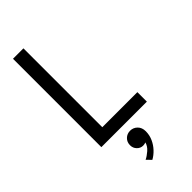

<svg xmlns="http://www.w3.org/2000/svg" viewBox="-279 -718 1014 1014"><g transform="rotate(-45 228.0 -211.0)"><path d="M57 -660H134.9V-70.9H396.9V0H57ZM225.6 45.9Q249 45.9 265.7 62.4Q282.4 78.8 282.4 106.6Q282.4 135.1 270.9 160.7Q259.4 186.3 240.6 206.1Q221.9 226 200.1 237.9L174.9 212.6Q192.6 204.2 213.2 186.4Q233.7 168.5 238.9 146.5Q230.6 150.6 219 150.6Q199.5 150.6 185.3 136Q171.1 121.4 171.1 100.4Q171.1 76.5 186.9 61.2Q202.6 45.9 225.6 45.9Z"/></g></svg>

Font: League Spartan Extralight
Style: Regular
Weight: 200
Foundry: The League of Moveable Type
Version: Version 2.300; ttfautohint (v1.8.3)